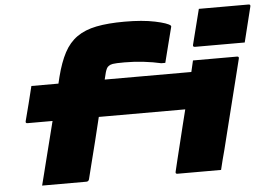

<svg xmlns="http://www.w3.org/2000/svg" viewBox="-54 -874 1327 947"><g transform="rotate(-5 609.0 -400.5)"><path d="M963 -801H1209Q1220 -801 1217 -790L1174 -616H928Q916 -616 919 -627ZM350 -11Q347 0 336 0H117Q124 -27 131 -55Q138 -83 145 -111L196 -313H72Q61 -313 64 -324Q75 -365 86 -409Q97 -453 107 -494H241L249 -527Q267 -598 292 -645Q317 -692 356 -719.5Q395 -747 452.5 -758.5Q510 -770 592 -770Q681 -770 742.5 -757Q804 -744 818 -731Q821 -728 819 -723Q808 -680 797 -637Q786 -594 775 -550H755Q716 -559 669.5 -564.5Q623 -570 575 -570Q530 -570 516.5 -567.5Q503 -565 497 -560Q490 -556 486 -548Q482 -540 479 -530Q475 -515 470 -494H899Q906 -522 912 -550H1130Q1141 -550 1138 -539Q1128 -499 1113.5 -440.5Q1099 -382 1083 -318.5Q1067 -255 1052.5 -196.5Q1038 -138 1028 -98Q1021 -73 1015 -49Q1009 -25 1003 0H787Q776 0 779 -11Q783 -28 792 -65.5Q801 -103 812.5 -149Q824 -195 834.5 -239Q845 -283 853 -313H425Q411 -254 396.5 -196Q382 -138 369.5 -89Q357 -40 350 -11Z"/></g></svg>

Font: Recursive Mn Lnr St XBk
Style: Italic
Weight: 1000
Italic angle: -15°
Monospace: yes
Version: Version 1.079;hotconv 1.0.112;makeotfexe 2.5.65598; ttfautoh